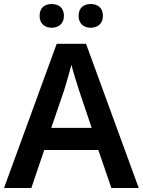

<svg xmlns="http://www.w3.org/2000/svg" viewBox="-20 -935 711 955"><path d="M177 -856C177 -816 204 -797 237 -797C270 -797 298 -816 298 -856C298 -898 270 -915 237 -915C204 -915 177 -898 177 -856ZM371 -856C371 -816 398 -797 431 -797C464 -797 492 -816 492 -856C492 -898 464 -915 431 -915C398 -915 371 -898 371 -856ZM534 0H670L408 -717H262L0 0H136L200 -189H469ZM374 -483 436 -299H235L298 -483C305 -506 325 -572 335 -613C344 -578 365 -510 374 -483Z"/></svg>

Font: Noto Sans Gunjala Gondi Semibold
Style: Regular
Weight: 400
Designer: Ek Type
Foundry: Ek Type
Version: Version 1.004